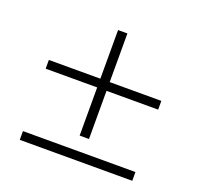

<svg xmlns="http://www.w3.org/2000/svg" viewBox="-100 -685 780 753"><g transform="rotate(20 290.0 -308.0)"><path d="M309 -576.5V-373.5H524.5V-337H309V-136H270V-337H55V-373.5H270V-576.5ZM55 -76.5H524.5V-40H55Z"/></g></svg>

Font: Lato Light
Style: Regular
Weight: 300
Designer: Lukasz Dziedzic
Foundry: tyPoland Lukasz Dziedzic
Version: Version 2.007; 2014-02-27